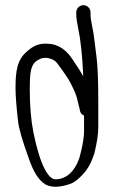

<svg xmlns="http://www.w3.org/2000/svg" viewBox="-20 -684 449 742"><path d="M274.8 -636.5V-627.5C274.8 -615.1 277.3 -598 282.1 -573.9C291.6 -531 298.2 -470 301.8 -388.8C290.5 -409.5 276.4 -430.4 263.8 -449.2C238.2 -490.8 204.8 -514.6 163.3 -515C134 -517.4 109.3 -508 85.5 -486.1C45.5 -453.4 40 -408.9 40 -342.1C40 -315.5 43.2 -273.9 49.6 -216.4C52.9 -187 66.2 -141.3 89.7 -76.1C107.6 -23.3 127.9 12.4 156.9 29.6C182.5 42.1 214.5 39.5 252 26.4C268.3 20.6 284.3 7.5 301.5 -11.8C319.7 -31 333.7 -57.1 344.2 -89.5L344.4 -90L344.5 -90.4C354.6 -131.9 359.8 -165.5 359.8 -191.6V-290.2C359.8 -373.2 357.5 -431.5 352.7 -466.1C348 -501.4 344.9 -526.7 343.2 -541.8C340.2 -569.6 329.8 -604.5 329.8 -627.5V-636.5C329.8 -651.5 317.3 -664 302.3 -664C287.3 -664 274.8 -651.5 274.8 -636.5ZM304.8 -176.5C304.8 -139.4 288.1 -73.3 283.3 -64.5L282.9 -63.8L282.6 -63C269.1 -27.7 240.4 9 193.9 9C168.3 9 135.1 -42.5 109.1 -172.5C99.8 -219.2 95 -275.3 95 -340.7C95 -396.1 98.1 -427 115.5 -443.6C124.1 -451.8 126.4 -451.6 137.9 -457.7C155.8 -463.2 174.7 -460.5 193.1 -448C201.2 -442.5 243.5 -381.1 250.1 -367.9C259.3 -349.6 273 -324.6 278.4 -300.9C282.1 -284.4 285 -272.9 287.2 -265.5L289.1 -255.6L289.2 -255.2C291.3 -247.6 294.7 -242 304.8 -237.2Z"/></svg>

Font: MewTooHand
Style: BdCond
Weight: 400
Designer: Mew Too, Robert Jablonski
Version: Version 0.77